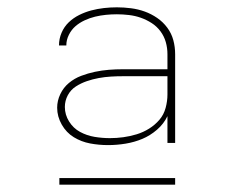

<svg xmlns="http://www.w3.org/2000/svg" viewBox="-20 -713 640 524"><path d="M275 -317Q275 -317 275 -317Q275 -317 275 -317Q250 -317 226 -321.5Q202 -326 181.5 -338.5Q161 -351 148.5 -373Q136 -395 136 -419Q136 -438 144.5 -456Q153 -474 168 -486.5Q183 -499 201.5 -506Q220 -513 239 -517Q258 -521 277 -522.5Q296 -524 316 -524H437V-565Q437 -582 432.5 -598Q428 -614 418 -627.5Q408 -641 394 -650Q380 -659 364.5 -664.5Q349 -670 332 -672Q315 -674 299 -674Q284 -674 269 -672.5Q254 -671 239.5 -667.5Q225 -664 211 -657.5Q197 -651 186 -641.5Q175 -632 168 -618Q161 -604 161 -589H141Q141 -607 148 -623.5Q155 -640 167.5 -652Q180 -664 196 -672Q212 -680 229 -684.5Q246 -689 263.5 -691Q281 -693 299 -693Q318 -693 337.5 -690.5Q357 -688 375 -681.5Q393 -675 409 -664Q425 -653 436.5 -637.5Q448 -622 453 -603.5Q458 -585 458 -565V-323H437V-396Q427 -375 408.5 -359Q390 -343 368.5 -334Q347 -325 323 -321Q299 -317 275 -317ZM280 -336Q298 -336 316.5 -338.5Q335 -341 353 -346.5Q371 -352 387 -362Q403 -372 415 -386Q427 -400 432 -418.5Q437 -437 437 -455V-505H316Q299 -505 282.5 -504Q266 -503 249.5 -500Q233 -497 217 -491.5Q201 -486 187 -477Q173 -468 165 -453Q157 -438 157 -421Q157 -400 168.5 -381.5Q180 -363 198.5 -353Q217 -343 238 -339.5Q259 -336 280 -336ZM142 -209V-227H458V-209Z"/></svg>

Font: Zed Sans Thin Extended
Style: Regular
Weight: 100
Width: 7
Designer: Belleve Invis
Foundry: Belleve Invis
Version: Version 1.0.0; ttfautohint (v1.8.4)